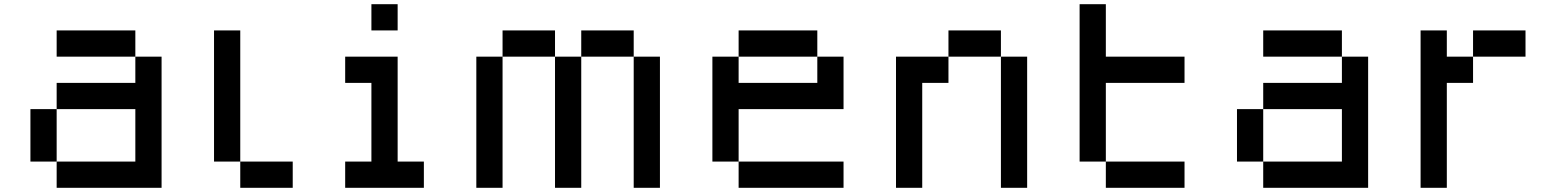

<svg xmlns="http://www.w3.org/2000/svg" viewBox="-20 -895 7415 915"><path d="M250 -750H625V-625H250ZM625 -625H750V0H250V-125H625V-375H250V-500H625ZM250 -125H125V-375H250Z M1000 -750H1125V-125H1000ZM1125 -125H1375V0H1125Z M1750 -875H1875V-750H1750ZM1625 -625H1875V-125H2000V0H1625V-125H1750V-500H1625Z M2375 -750H2625V-625H2375ZM2625 -625H2750V0H2625ZM2750 -625V-750H3000V-625ZM3000 -625H3125V0H3000ZM2375 -625V0H2250V-625Z M3500 -750H3875V-625H3500ZM3875 -625H4000V-375H3500V-125H3375V-625H3500V-500H3875ZM3500 -125H4000V0H3500Z M4500 -750H4750V-625H4500ZM4750 -625H4875V0H4750ZM4500 -625V-500H4375V0H4250V-625Z M5125 -875H5250V-625H5625V-500H5250V-125H5125ZM5250 -125H5625V0H5250Z M6000 -750H6375V-625H6000ZM6375 -625H6500V0H6000V-125H6375V-375H6000V-500H6375ZM6000 -125H5875V-375H6000Z M6750 -750H6875V-625H7000V-500H6875V0H6750ZM7000 -625V-750H7250V-625Z"/></svg>

Font: Dogica Pixel
Style: Regular
Weight: 400
Designer: Roberto Mocci
Version: Version 001.000